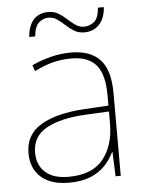

<svg xmlns="http://www.w3.org/2000/svg" viewBox="-52 -759 616 811"><g transform="rotate(-5 255.5 -353.0)"><path d="M264 -537Q346 -537 387 -492.5Q428 -448 428 -350V0H406L402 -103H400Q386 -73 361.5 -47Q337 -21 299.5 -5.5Q262 10 208 10Q155 10 119.5 -7.5Q84 -25 66 -56Q48 -87 48 -129Q48 -208 114.5 -247.5Q181 -287 299 -294L402 -300V-343Q402 -433 368 -472.5Q334 -512 264 -512Q224 -512 186.5 -503Q149 -494 106 -472L97 -498Q137 -516 178.5 -526.5Q220 -537 264 -537ZM301 -270Q199 -265 137.5 -232Q76 -199 76 -129Q76 -76 110 -45.5Q144 -15 208 -15Q308 -15 354.5 -72Q401 -129 402 -220V-275ZM94 -618Q96 -643 103 -661.5Q110 -680 121.5 -692Q133 -704 148.5 -710Q164 -716 183 -716Q208 -716 226.5 -704.5Q245 -693 260.5 -678.5Q276 -664 292.5 -652.5Q309 -641 329 -641Q351 -641 370.5 -655.5Q390 -670 394 -716H419Q415 -667 390.5 -642Q366 -617 328 -617Q303 -617 284.5 -628.5Q266 -640 250.5 -654.5Q235 -669 219 -680.5Q203 -692 181 -692Q161 -692 142.5 -677.5Q124 -663 119 -618Z"/></g></svg>

Font: Noto Sans Hebrew Thin Thin
Style: Regular
Weight: 250
Version: Version 3.001